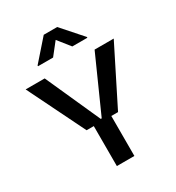

<svg xmlns="http://www.w3.org/2000/svg" viewBox="-225 -1111 1144 1247"><g transform="rotate(-30 347.0 -488.0)"><path d="M532 -817.5V-823.2L397 -975.9H296.2L161.9 -823.2V-817.5H274.9L346.6 -908.4L419 -817.5ZM227.3 -299.7H281.2V0H412.6V-299.7H463.1L677.6 -727.3H534.1L350.9 -317.5H343.8L159.8 -727.3H17Z"/></g></svg>

Font: Riot Sans 2.0
Style: Bold
Weight: 600
Designer: Rasmus Andersson
Foundry: rsms
Version: Version 3.006;hotconv 1.0.109;makeotfexe 2.5.65596